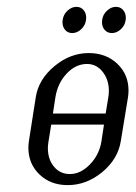

<svg xmlns="http://www.w3.org/2000/svg" viewBox="-20 -538 394 558"><path d="M62.5 -108.4Q62.5 -118.2 64 -127.9L84 -255.9Q92.3 -307.6 138.2 -345.7Q184.1 -383.8 237.8 -383.8Q288.1 -383.8 320.8 -352.8Q353.5 -321.8 353.5 -274.9Q353.5 -265.6 352.1 -255.9L331.1 -127.9Q322.8 -75.7 277.1 -37.8Q231.4 0 176.8 0Q127 0 94.7 -31Q62.5 -62 62.5 -108.4ZM119.1 -107.9Q119.1 -74.7 137 -53.5Q154.8 -32.2 183.1 -32.2Q214.4 -32.2 241.7 -60.5Q269 -88.9 274.9 -127.9L282.2 -175.8H128.9L121.1 -127.9Q119.1 -114.3 119.1 -107.9ZM133.8 -208H287.1L294.9 -255.9Q296.4 -264.6 296.4 -273.4Q296.4 -306.6 278.3 -329.3Q260.3 -352.1 232.9 -352.1Q200.2 -352.1 174.1 -324.5Q147.9 -296.9 141.1 -255.9ZM161.6 -473.6Q161.6 -478 162.1 -480Q164.1 -495.6 176 -506.8Q188 -518.1 202.1 -518.1Q214.8 -518.1 222.7 -509Q230.5 -500 230.5 -486.3Q230.5 -481.9 230 -480Q228 -464.4 216.1 -453.1Q204.1 -441.9 189.9 -441.9Q177.2 -441.9 169.4 -450.9Q161.6 -460 161.6 -473.6ZM276.4 -473.6Q276.4 -478 276.9 -480Q278.8 -495.6 290.8 -506.8Q302.7 -518.1 316.9 -518.1Q329.6 -518.1 337.6 -509Q345.7 -500 345.7 -486.3Q345.7 -481.9 345.2 -480Q343.3 -464.4 331.3 -453.1Q319.3 -441.9 305.2 -441.9Q292.5 -441.9 284.4 -450.9Q276.4 -460 276.4 -473.6Z"/></svg>

Font: Gawaa
Style: Italic
Weight: 400
Designer: T. Christopher White
Version: Version 1.0